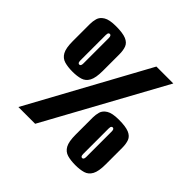

<svg xmlns="http://www.w3.org/2000/svg" viewBox="-151 -743 899 899"><g transform="rotate(45 298.5 -293.5)"><path d="M78 0 401 -591H513L189 0ZM140 -296Q109 -296 86.5 -302.5Q64 -309 52 -330.5Q40 -352 40 -398V-512Q40 -530 45 -548Q50 -566 70 -578.5Q90 -591 134 -591Q179 -591 201.5 -581.5Q224 -572 231 -553.5Q238 -535 238 -508V-399Q238 -353 226 -331Q214 -309 192 -302.5Q170 -296 140 -296ZM139 -342Q144 -342 146.5 -346.5Q149 -351 149 -359V-528Q149 -536 146.5 -540.5Q144 -545 139 -545Q136 -545 133.5 -543Q131 -541 130 -537.5Q129 -534 129 -528V-359Q129 -354 130 -350Q131 -346 133.5 -344Q136 -342 139 -342ZM459 4Q428 4 405.5 -2.5Q383 -9 371 -30.5Q359 -52 359 -98V-212Q359 -230 364 -248Q369 -266 389 -278.5Q409 -291 453 -291Q498 -291 520.5 -281.5Q543 -272 550 -253.5Q557 -235 557 -208V-99Q557 -53 545 -31Q533 -9 511 -2.5Q489 4 459 4ZM458 -42Q463 -42 465.5 -46.5Q468 -51 468 -59V-228Q468 -236 465.5 -240.5Q463 -245 458 -245Q455 -245 452.5 -243Q450 -241 449 -237.5Q448 -234 448 -228V-59Q448 -54 449 -50Q450 -46 452.5 -44Q455 -42 458 -42Z"/></g></svg>

Font: Alumni Sans Black
Style: Regular
Weight: 900
Designer: Robert E. Leuschke
Foundry: Robert E. Leuschke
Version: Version 1.018